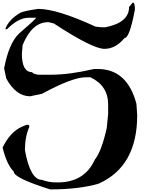

<svg xmlns="http://www.w3.org/2000/svg" viewBox="-20 -1458 1116 1478"><path d="M973.6 -1404.3Q973.6 -1283.2 790 -1248H761.7L715.8 -1252.9Q418.9 -1389.6 274.4 -1389.6Q170.9 -1375 137.7 -1360.4Q48.8 -1308.6 22.5 -1238.3V-1233.4H34.2Q122.1 -1321.3 200.2 -1321.3H257.8Q257.8 -1312.5 126 -1199.2Q47.9 -1124 11.7 -931.6L28.3 -853.5Q103.5 -716.8 211.9 -716.8L303.7 -736.3Q537.1 -863.3 641.6 -863.3H675.8Q812.5 -798.8 812.5 -653.3V-580.1L801.8 -472.7Q760.7 -290 710 -229.5Q630.9 -53.7 423.8 -53.7H412.1Q356.4 -53.7 303.7 -73.2Q212.9 -73.2 171.9 -302.7Q171.9 -405.3 206.1 -482.4Q206.1 -497.1 194.3 -497.1H183.6L148.4 -482.4Q58.6 -442.4 0 -322.3Q31.2 -192.4 85.9 -136.7Q85.9 -87.9 366.2 0Q587.9 0 738.3 -43.9Q1036.1 -175.8 1036.1 -570.3L1030.3 -658.2Q960 -926.8 732.4 -926.8H704.1Q513.7 -882.8 372.1 -882.8H274.4Q228.5 -890.6 228.5 -902.3Q148.4 -902.3 148.4 -1043.9L154.3 -1111.3Q226.6 -1287.1 349.6 -1287.1H354.5L394.5 -1277.3Q692.4 -1082 784.2 -1082Q870.1 -1082 938.5 -1165Q977.5 -1165 1018.6 -1384.8Q1018.6 -1438.5 1002 -1438.5Z"/></svg>

Font: Elementary Gothic 
Style: Regular
Weight: 400
Designer: Bill Roach / W.K. Roach
Version: Version 1.00 April 18, 2012, initial release